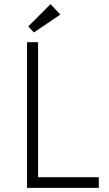

<svg xmlns="http://www.w3.org/2000/svg" viewBox="-20 -903 523 923"><path d="M163 -51H455V0H110V-700H163ZM270 -833 143 -747 116 -776 223 -883Z"/></svg>

Font: Tilda Sans Light
Style: Regular
Weight: 300
Designer: ParaType Ltd
Foundry: ParaType Ltd
Version: Version 1.009